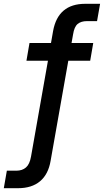

<svg xmlns="http://www.w3.org/2000/svg" viewBox="-45 -783 546 1009"><path d="M-25 206 -9 114H41Q72 114 91.5 97Q111 80 118 40L207 -464H94L110 -557H223L234 -620Q260 -763 403 -763H481L465 -672H412Q381 -672 363 -657Q345 -642 339 -602L331 -557H445L429 -464H314L221 62Q209 133 165.5 169.5Q122 206 50 206Z"/></svg>

Font: Open Sauce One Medium Italic
Style: Regular
Weight: 500
Italic angle: -10°
Designer: Alfredo Marco Pradil
Foundry: Creative Sauce Fz LLC
Version: Version 1.477